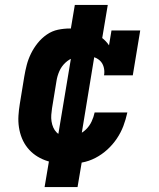

<svg xmlns="http://www.w3.org/2000/svg" viewBox="-20 -653 640 775"><path d="M255 8Q231 8 207.5 5Q184 2 162.5 -6Q141 -14 123 -26.5Q105 -39 91 -56.5Q77 -74 68.5 -95Q60 -116 56.5 -139Q53 -162 54.5 -186Q56 -210 60 -234L78 -344Q82 -368 88 -391Q94 -414 105 -436.5Q116 -459 132 -479Q148 -499 169 -513.5Q190 -528 214 -533Q238 -538 262 -538Q285 -538 308 -534.5Q331 -531 351.5 -523Q372 -515 390 -501.5Q408 -488 420 -470L430 -530H546L516 -349H400Q403 -366 398.5 -382.5Q394 -399 382 -409.5Q370 -420 353.5 -424Q337 -428 321 -428Q301 -428 280.5 -421.5Q260 -415 244 -400Q228 -385 219.5 -365.5Q211 -346 208 -326L190 -216Q188 -203 187 -189.5Q186 -176 188 -163Q190 -150 195 -138.5Q200 -127 208.5 -118.5Q217 -110 229.5 -106Q242 -102 255 -102Q274 -102 293 -109Q312 -116 326.5 -130Q341 -144 349.5 -162Q358 -180 362 -199H494Q488 -171 478 -144.5Q468 -118 451.5 -93.5Q435 -69 413 -49Q391 -29 365 -15.5Q339 -2 311 3Q283 8 255 8ZM160 102 188 -64 207 -61 276 -475H322L257 -484L282 -633H415L387 -466L368 -469L300 -55H253L318 -46L293 102Z"/></svg>

Font: Iosevka Slab XBdExObl
Style: Regular
Weight: 800
Width: 7
Italic angle: -9°
Monospace: yes
Designer: Belleve Invis
Foundry: Belleve Invis
Version: Version 11.1.0; ttfautohint (v1.8.3)